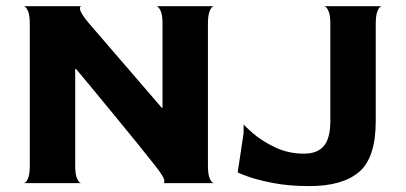

<svg xmlns="http://www.w3.org/2000/svg" viewBox="-20 -621 1375 651"><path d="M706 0H534Q539 0 536.5 -12Q534 -24 504 -62Q464 -113 367.5 -230.5Q271 -348 238 -387H235V-60Q235 -34 239.5 -20.5Q244 -7 250 -2.5Q256 2 256 0H60Q60 2 66 -2.5Q72 -7 76.5 -20.5Q81 -34 81 -60V-540Q81 -566 76.5 -579Q72 -592 66 -597Q60 -602 60 -600H256Q255 -600 253 -598.5Q251 -597 251 -593Q251 -577 285 -538L529 -255H531V-540Q531 -566 526.5 -579Q522 -592 516 -597Q510 -602 510 -600H706Q706 -602 700 -597.5Q694 -593 689.5 -579.5Q685 -566 685 -539V-60Q685 -34 689.5 -20.5Q694 -7 700 -2.5Q706 2 706 0ZM1029 10Q960 10 906 -0.5Q852 -11 819 -23Q786 -35 786 -37L806 -170V-200Q806 -197 836 -170.5Q866 -144 911.5 -122Q957 -100 1011 -100Q1056 -100 1078 -126Q1100 -152 1100 -210V-540Q1100 -566 1095.5 -579Q1091 -592 1085 -597Q1079 -602 1079 -600H1275Q1275 -602 1269 -597.5Q1263 -593 1258.5 -579.5Q1254 -566 1254 -539V-210Q1254 -86 1197.5 -38Q1141 10 1029 10Z"/></svg>

Font: Red Rose Bold
Style: Regular
Weight: 700
Designer: jaikishan Patel
Version: Version 1.000